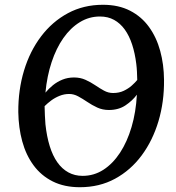

<svg xmlns="http://www.w3.org/2000/svg" viewBox="-20 -773 736 803"><path d="M314 10Q249 10 200.5 -14.2Q152 -38.5 120.2 -81.8Q88.5 -125 73 -182Q57.5 -239 56.5 -304.5Q56 -397 80.5 -478Q105 -559 151.8 -620.8Q198.5 -682.5 264 -717.8Q329.5 -753 410.5 -753Q476 -753 524 -728.2Q572 -703.5 603.2 -660.2Q634.5 -617 650 -560.2Q665.5 -503.5 666 -439Q667 -347.5 642.8 -266.2Q618.5 -185 572.5 -123Q526.5 -61 461.2 -25.5Q396 10 314 10ZM325.5 -37.5Q373 -37.5 412.5 -63Q452 -88.5 482 -134.2Q512 -180 530.2 -241.8Q548.5 -303.5 552.5 -377Q534 -352 505 -332.5Q476 -313 435.5 -313Q409 -313 386.8 -323.2Q364.5 -333.5 345 -346.8Q325.5 -360 307 -370Q288.5 -380 269.5 -380Q248.5 -380 229.2 -372.2Q210 -364.5 194.2 -352.8Q178.5 -341 166.5 -329Q167 -308 167.8 -289.5Q168.5 -271 170 -253.5Q175.5 -202 188 -161.8Q200.5 -121.5 220 -94Q239.5 -66.5 266 -52Q292.5 -37.5 325.5 -37.5ZM453 -384Q478 -384 497.5 -393.2Q517 -402.5 531.2 -415.2Q545.5 -428 554 -438.5Q553.5 -456.5 552.8 -473Q552 -489.5 550 -505.5Q544.5 -550.5 532.5 -587Q520.5 -623.5 501.8 -649.5Q483 -675.5 457.2 -689.8Q431.5 -704 398 -704Q352.5 -704 313.8 -680.2Q275 -656.5 245 -613.8Q215 -571 195.8 -512.8Q176.5 -454.5 170 -385.5Q183.5 -402 201.2 -416.5Q219 -431 241.2 -440Q263.5 -449 289.5 -449Q316 -449 337.5 -439.2Q359 -429.5 377.8 -416.8Q396.5 -404 414.8 -394Q433 -384 453 -384Z"/></svg>

Font: Merriweather 36pt
Style: Italic
Weight: 400
Italic angle: -7.8°
Version: Version 2.101